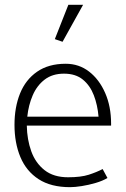

<svg xmlns="http://www.w3.org/2000/svg" viewBox="-20 -762 520 795"><path d="M440 -242V-250Q440 -321 415.5 -377Q391 -433 349 -465.5Q307 -498 252 -498Q181 -498 133.5 -465Q86 -432 63 -375Q40 -318 40 -245Q40 -170 64.5 -111.5Q89 -53 140 -20Q191 13 270 13Q290 13 318.5 8.5Q347 4 376 -4.5Q405 -13 425 -25L405 -62Q380 -49 347.5 -38.5Q315 -28 262 -28Q202 -28 164.5 -57.5Q127 -87 109.5 -135.5Q92 -184 91 -242ZM93 -279Q98 -327 115.5 -367.5Q133 -408 165 -432.5Q197 -457 245 -457Q293 -457 323 -432.5Q353 -408 368.5 -367.5Q384 -327 388 -279ZM239 -589 324 -742H263L207 -600Z"/></svg>

Font: Catamaran Thin Thin
Style: Regular
Weight: 250
Version: Version 2.000